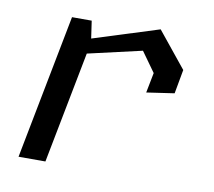

<svg xmlns="http://www.w3.org/2000/svg" viewBox="-64 -599 748 672"><g transform="rotate(10 310.0 -263.0)"><path d="M443.5 -299 542 -313.5 557.5 -399 455 -525.5 221 -451.5 212 -513.5H142L42.5 0H138L215 -397L407 -441L457.5 -370.5Z"/></g></svg>

Font: Monaspace Krypton
Style: Italic
Weight: 400
Italic angle: -11°
Designer: Riley Cran & the Lettermatic Team
Foundry: Lettermatic
Version: Version 1.101 (Monaspace Krypton)